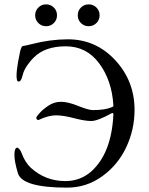

<svg xmlns="http://www.w3.org/2000/svg" viewBox="-20 -844 682 879"><path d="M336 -774Q336 -795 350.5 -809.5Q365 -824 386 -824Q407 -824 421.5 -809.5Q436 -795 436 -774Q436 -753 421.5 -738.5Q407 -724 386 -724Q365 -724 350.5 -738.5Q336 -753 336 -774ZM141 -774Q141 -795 155.5 -809.5Q170 -824 191 -824Q212 -824 226.5 -809.5Q241 -795 241 -774Q241 -753 226.5 -738.5Q212 -724 191 -724Q170 -724 155.5 -738.5Q141 -753 141 -774ZM499 -358V-363Q492 -476 434 -554Q376 -632 281 -632Q186 -632 135 -581Q122 -569 105.5 -546Q89 -523 83 -497.5Q77 -472 67 -471Q60 -470 58 -477Q50 -505 71 -603Q77 -633 85.5 -633.5Q94 -634 125 -642Q210 -664 291 -664Q419 -664 507.5 -568.5Q596 -473 596 -341Q596 -251 558 -170Q520 -89 448 -37Q376 15 287 15Q82 15 62 -51Q46 -104 46 -135Q46 -166 58 -168H59Q63 -168 69.5 -160Q76 -152 79 -143Q95 -100 121 -76Q188 -15 279 -15Q349 -15 400 -61Q490 -144 499 -317Q500 -323 497.5 -325.5Q495 -328 492 -326Q427 -290 397.5 -290Q368 -290 319 -303Q270 -316 236 -316Q202 -316 157 -295Q153 -293 149.5 -297Q146 -301 146 -305Q146 -309 161 -326Q176 -343 202 -360.5Q228 -378 259.5 -378Q291 -378 338 -359Q385 -340 405 -340Q461 -340 491 -353Q499 -356 499 -358Z"/></svg>

Font: EB Garamond
Style: Regular
Weight: 400
Version: Version 0.012